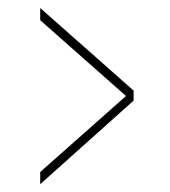

<svg xmlns="http://www.w3.org/2000/svg" viewBox="-20 -508 424 480"><path d="M80.5 -47.5V-78L295 -268L80.5 -457.5V-488L314 -281.5V-256.5Z"/></svg>

Font: Imbue 50pt SemiBold
Style: Regular
Weight: 600
Designer: Tyler Finck
Foundry: Etcetera Type Company
Version: Version 1.102; ttfautohint (v1.8.3)